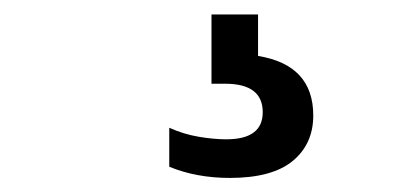

<svg xmlns="http://www.w3.org/2000/svg" viewBox="-20 -30 572 266"><path d="M298.5 216.5Q252 216.5 214.5 201V147Q234.5 156 255.5 159.5Q276.5 163 293.5 163Q344 163 344 125.5Q344 86 292 86H273V-10H337.5V47.5Q414 60 414 130Q414 169.5 385.5 193Q357 216.5 298.5 216.5Z"/></svg>

Font: Encode Sans SmCnd SmBold
Style: Regular
Weight: 600
Width: 4
Designer: Multiple Designers
Foundry: Impallari Type
Version: Version 3.002; ttfautohint (v1.8.3) -l 8 -r 50 -G 200 -x 14 